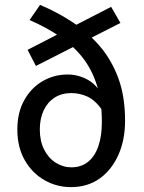

<svg xmlns="http://www.w3.org/2000/svg" viewBox="-20 -754 588 786"><path d="M270 12Q212 12 162 -16.5Q112 -45 81.5 -98Q51 -151 51 -224Q51 -293 79 -343.5Q107 -394 154 -421.5Q201 -449 257 -449Q299 -449 337.5 -428.5Q376 -408 400 -361L401 -300Q370 -344 338 -358.5Q306 -373 272 -373Q232 -373 203 -354Q174 -335 158.5 -301.5Q143 -268 143 -224Q143 -177 160.5 -142Q178 -107 208 -88Q238 -69 272 -69Q313 -69 341 -92Q369 -115 383 -156.5Q397 -198 397 -255Q397 -341 376.5 -405.5Q356 -470 318 -518.5Q280 -567 225 -604.5Q170 -642 101 -672L144 -734Q213 -705 275 -664.5Q337 -624 386 -568Q435 -512 463.5 -436.5Q492 -361 492 -260Q492 -180 464 -118.5Q436 -57 387 -22.5Q338 12 270 12ZM127 -484 93 -550 435 -726 473 -660Z"/></svg>

Font: Source Sans 3 ExtraLight Medium
Style: Regular
Weight: 500
Version: Version 3.052;hotconv 1.1.0;makeotfexe 2.6.0